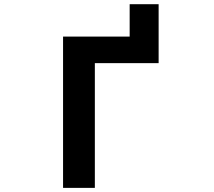

<svg xmlns="http://www.w3.org/2000/svg" viewBox="-20 -910 1040 932"><path d="M750 -603.5H440.4V2H286.1V-732.4H609.4V-889.6H750Z"/></svg>

Font: GenEi Gothic M Regular
Style: Bold
Weight: 700
Designer: o_tamon (Modified); [Source Han Sans]
Ryoko NISHIZUKA  (kana & ideographs); Paul D. Hunt (Latin, Greek & Cyrillic); Wenl
Version: Version 1.1a;Original Version 1.004